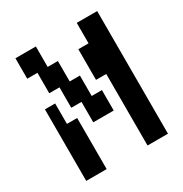

<svg xmlns="http://www.w3.org/2000/svg" viewBox="-173 -821 971 1017"><g transform="rotate(-30 312.5 -313.0)"><path d="M500 62.5H437.5V0V-62.5V-125V-187.5V-250V-312.5V-375H375V-437.5V-500V-562.5H437.5V-625V-687.5H500H562.5V-625V-562.5V-500V-437.5V-375V-312.5V-250V-187.5V-125V-62.5V0V62.5ZM125 62.5H62.5V0V-62.5V-125V-187.5V-250V-312.5V-375H125V-312.5V-250H187.5V-187.5V-125V-62.5V0V62.5ZM312.5 -187.5H250V-250V-312.5H187.5V-375V-437.5H125V-500V-562.5H62.5V-625V-687.5H125H187.5V-625V-562.5H250V-500V-437.5H312.5V-375V-312.5H375V-250V-187.5Z"/></g></svg>

Font: PixelArmy
Style: Medium
Weight: 500
Version: Version 001.000